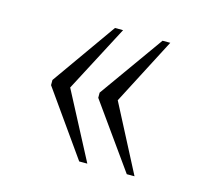

<svg xmlns="http://www.w3.org/2000/svg" viewBox="-64 -521 531 503"><g transform="rotate(15 201.0 -270.0)"><path d="M319 -89H340L246 -270L340 -451H319L195 -277V-263ZM190 -89H212L117 -270L212 -451H190L67 -277V-263Z"/></g></svg>

Font: Noto Serif Devanagari Condensed ExtraLight
Style: Regular
Weight: 200
Width: 3
Designer: Universal Thirst, Indian Type Foundry and the Monotype Design Team
Foundry: Monotype Imaging Inc.
Version: Version 2.004